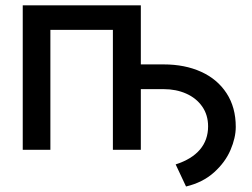

<svg xmlns="http://www.w3.org/2000/svg" viewBox="-20 -550 926 705"><path d="M63.5 -530.3H497.1V-313.5H581.1Q658.7 -313.5 718.5 -286.4Q778.3 -259.3 812 -207.5Q845.7 -155.8 845.7 -84Q845.7 -44.4 826.4 0.7Q807.1 45.9 765.9 83Q724.6 120.1 663.1 134.8L625 53.7Q684.1 34.7 714.1 -0.7Q744.1 -36.1 744.1 -85.9Q744.1 -127.9 722.4 -158.9Q700.7 -189.9 663.6 -206.3Q626.5 -222.7 581.1 -222.7H497.1V0H394.5V-440.4H165V0H63.5Z"/></svg>

Font: Pretendard GOV Medium
Style: Regular
Weight: 500
Designer: Base glyphs from Inter by Rasmus Andersson; Hangeul glyphs from Noto Sans CJK(Source Han Sans) by Jang Soo-young and Kan
Foundry: Kil Hyung-jin
Version: Version 1.309